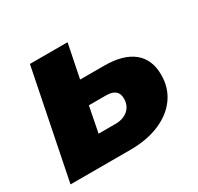

<svg xmlns="http://www.w3.org/2000/svg" viewBox="-121 -688 863 835"><g transform="rotate(-30 310.5 -271.0)"><path d="M394 -374Q490 -374 540 -333.5Q590 -293 590 -216Q590 -151 555.5 -102.5Q521 -54 458 -27Q395 0 311 0H10L119 -542H308L274 -374ZM311 -130Q350 -130 374 -151Q398 -172 398 -208Q398 -258 337 -258H251L226 -130Z"/></g></svg>

Font: Montserrat ExtraBold
Style: Italic
Weight: 800
Italic angle: -11.3°
Designer: Julieta Ulanovsky
Foundry: Julieta Ulanovsky
Version: Version 9.000; ttfautohint (v1.8.4.7-5d5b)